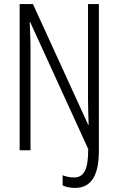

<svg xmlns="http://www.w3.org/2000/svg" viewBox="-20 -734 578 938"><path d="M347 184Q311 184 286 172V122Q297 127 312.5 130Q328 133 343 133Q377 133 394 102.5Q411 72 411 -6L127 -627H125Q126 -597 127.5 -566.5Q129 -536 129 -500V0H76V-714H141L411 -124H413Q412 -160 411 -192Q410 -224 410 -250V-714H463V1Q463 95 434 139.5Q405 184 347 184Z"/></svg>

Font: Noto Sans Tamil ExtraCondensed Light
Style: Regular
Weight: 300
Width: 2
Designer: Jelle Bosma - Monotype Design Team
Foundry: Monotype Imaging Inc.
Version: Version 2.004; ttfautohint (v1.8.4.7-5d5b)